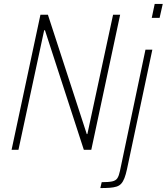

<svg xmlns="http://www.w3.org/2000/svg" viewBox="-20 -763 849 978"><path d="M39 0 186 -688H224L422 -80H425L556 -688H592L445 0H407L209 -609H205L74 0ZM753 -672 768 -743H809L793 -672ZM491 195 498 165Q533 165 551.5 161Q570 157 578 144.5Q586 132 591 108L721 -510H756L627 98Q621 126 614 144Q607 162 597.5 172.5Q588 183 573.5 187.5Q559 192 539 193.5Q519 195 491 195Z"/></svg>

Font: Saira SemiCondensed Thin
Style: Italic
Weight: 250
Width: 4
Italic angle: -12°
Designer: Hector Gatti with collaboration of the Omnibus-Type team
Foundry: Omnibus-Type
Version: Version 1.101